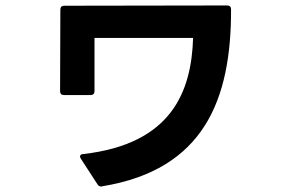

<svg xmlns="http://www.w3.org/2000/svg" viewBox="-20 -641 1040 703"><path d="M276 -60 337 34C340 39 345 42 351 42L355 41C726 -20 827 -275 826 -607C826 -616 821 -621 812 -621L215 -620C206 -620 201 -615 201 -606L200 -307C200 -298 205 -293 214 -293H312C321 -293 326 -298 326 -307V-502H687C681 -309 611 -114 285 -77C277 -77 273 -73 273 -68C273 -66 274 -63 276 -60Z"/></svg>

Font: LINE Seed JP App_OTF Bold
Style: Regular
Weight: 700
Designer: LINE & Fontrix & Fontworks
Version: Version 1.009